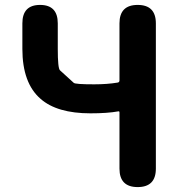

<svg xmlns="http://www.w3.org/2000/svg" viewBox="-20 -761 744 781"><path d="M540 0Q466 0 466 -75V-304Q466 -309 461 -308Q417 -300 348 -300Q212 -300 145 -359Q71 -423 71 -562V-666Q71 -741 143 -741Q215 -741 215 -666V-562Q215 -483 224 -475Q252 -450 280 -424Q286 -418 363 -418Q416 -418 458 -425Q466 -426 466 -434V-666Q466 -741 540 -741Q614 -741 614 -666V-75Q614 0 540 0Z"/></svg>

Font: Resource Han Rounded JP
Style: Bold
Weight: 700
Designer: Cyano Hao (round all glyphs); Ryoko NISHIZUKA 西塚涼子 (kana, bopomofo & ideographs); Paul D. Hunt (Latin, Greek & Cyrillic)
Foundry: Cyano Hao
Version: 0.990